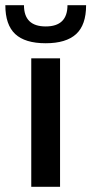

<svg xmlns="http://www.w3.org/2000/svg" viewBox="-56 -717 350 737"><path d="M64 0V-493H174.5V0ZM-35.5 -697H36Q36 -615.5 119.5 -615.5Q203 -615.5 203 -697H274.5Q274.5 -621 236 -586Q197.5 -551 119.5 -551Q40 -551 2.2 -586.5Q-35.5 -622 -35.5 -697Z"/></svg>

Font: HK Grotesk SemiBold
Style: Regular
Weight: 600
Designer: Alfredo Marco Pradil
Foundry: Hanken Design Co.
Version: Version 3.001;FEAKit 1.0